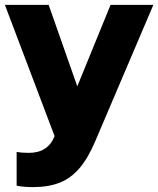

<svg xmlns="http://www.w3.org/2000/svg" viewBox="-22 -549 647 785"><path d="M113 216Q94 216 76 214.5Q58 213 46 210V72Q66 76 96 76Q174 76 201 8V7L-2 -529H177L294 -196L430 -529H605L368 27Q339 96 304 137.5Q269 179 223 197.5Q177 216 113 216Z"/></svg>

Font: Red Hat Display Black
Style: Regular
Weight: 900
Designer: Pentagram, MCKL
Foundry: Pentagram, MCKL
Version: Version 1.023; ttfautohint (v1.8.3)